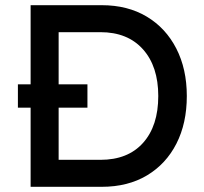

<svg xmlns="http://www.w3.org/2000/svg" viewBox="-20 -720 788 740"><path d="M98 0V-305H49V-395H98V-700H372Q472 -700 545.5 -656Q619 -612 659.5 -533Q700 -454 700 -350Q700 -245 660 -166.5Q620 -88 546.5 -44Q473 0 372 0ZM317 -305H206V-104H367Q473 -104 531.5 -169.5Q590 -235 590 -350Q590 -464 531 -530Q472 -596 367 -596H206V-395H317Z"/></svg>

Font: Readex Pro
Style: Regular
Weight: 400
Designer: Bonnie Shaver-Troup, Thomas Jockin
Foundry: Lexend
Version: Version 1.204; ttfautohint (v1.8.4.7-5d5b)